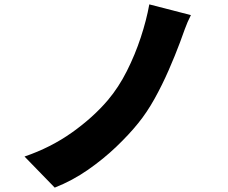

<svg xmlns="http://www.w3.org/2000/svg" viewBox="-20 -808 1040 877"><path d="M852 -739Q836 -708 824 -674.5Q812 -641 802 -614Q780 -555 750.5 -487.5Q721 -420 686 -357Q651 -294 611 -245Q570 -194 511.5 -138Q453 -82 382 -32.5Q311 17 230 49L92 -93Q212 -134 309 -203Q406 -272 473 -351Q522 -409 559.5 -483.5Q597 -558 623 -637Q649 -716 662 -788Z"/></svg>

Font: Source Han Sans CN Heavy
Style: Regular
Weight: 900
Designer: Ryoko NISHIZUKA 西塚涼子 (kana, bopomofo & ideographs); Paul D. Hunt (Latin, Greek & Cyrillic); Sandoll Communications 산돌커뮤니
Foundry: Adobe
Version: Version 2.000;hotconv 1.0.107;makeotfexe 2.5.65593